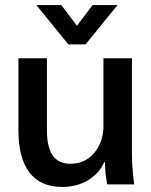

<svg xmlns="http://www.w3.org/2000/svg" viewBox="-20 -731 598 761"><path d="M53 -216V-500H166V-215Q166 -147 189 -114.5Q212 -82 260 -82Q317 -82 353.5 -125Q390 -168 390 -232V-500H503V-120Q503 -65 512 0H405Q396 -48 396 -88H393Q373 -43 328.5 -16.5Q284 10 227 10Q141 10 97 -47Q53 -104 53 -216ZM124 -711H223L285 -629L347 -711H446L319 -555H251Z"/></svg>

Font: Sarabun SemiBold
Style: Regular
Weight: 600
Designer: Suppakit Chalermlarp | Katatrad Co.,Ltd.
Foundry: Cadson Demak Co.,Ltd.
Version: Version 1.000; ttfautohint (v1.6)